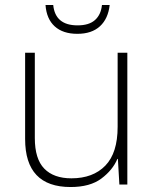

<svg xmlns="http://www.w3.org/2000/svg" viewBox="-20 -835 622 772"><path d="M492 -623V-93H460L454 -196H452Q433 -151 387.5 -117Q342 -83 264 -83Q81 -83 81 -276V-623H120V-280Q120 -196 158 -157Q196 -118 267 -118Q354 -118 403.5 -169Q453 -220 453 -325V-623ZM421 -815Q415 -760 382 -729.5Q349 -699 291 -699Q233 -699 200 -729Q167 -759 163 -815H194Q202 -733 292 -733Q338 -733 362 -754.5Q386 -776 390 -815Z"/></svg>

Font: Noto Sans Kannada UI ExtraLight
Style: Regular
Weight: 200
Designer: Jelle Bosma - Monotype Design Team
Foundry: Monotype Imaging Inc.
Version: Version 2.005; ttfautohint (v1.8.4.7-5d5b)